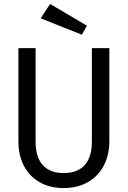

<svg xmlns="http://www.w3.org/2000/svg" viewBox="-20 -953 655 985"><path d="M541 -228.7Q541 -157.4 512.3 -103.1Q483.6 -48.7 430.5 -18.5Q377.4 11.8 306.7 11.8Q235.4 11.8 182.8 -18.5Q130.3 -48.7 102.3 -103.1Q74.4 -157.4 74.4 -228.7V-706.2H162.6V-225.6Q162.6 -146.2 199.7 -105.6Q236.9 -65.1 306.7 -65.1Q376.9 -65.1 414.1 -105.6Q451.3 -146.2 451.3 -225.6V-706.2H541ZM188.7 -859 236.9 -932.8 426.2 -821 400 -774.9Z"/></svg>

Font: Fira Code
Style: Regular
Weight: 400
Designer: Carrois Corporate, Edenspiekermann AG, Nikita Prokopov
Foundry: Carrois Corporate, Edenspiekermann AG, Nikita Prokopov
Version: Version 5.002